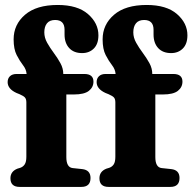

<svg xmlns="http://www.w3.org/2000/svg" viewBox="-20 -734 756 754"><path d="M240.5 -117Q240.5 -77 265 -74L302.5 -70Q335.5 -66.5 335.5 -35Q335.5 0 299.5 0H57Q21 0 21 -34Q21 -60.5 48 -71.5L59.5 -75Q71 -79 77.2 -88.8Q83.5 -98.5 83.5 -118.5V-332Q83.5 -344.5 78.2 -350.8Q73 -357 57 -364L44.5 -369Q10 -385 10 -411.5Q10 -426 19.2 -434.8Q28.5 -443.5 45.5 -443.5H84.5Q83 -462 70.2 -478.2Q57.5 -494.5 45.5 -517.8Q33.5 -541 33.5 -579.5Q33.5 -637.5 78.2 -676Q123 -714.5 206.5 -714.5Q284.5 -714.5 325.5 -678.8Q366.5 -643 366.5 -595.5Q366.5 -561.5 348.5 -543.5Q330.5 -525.5 302.5 -525.5Q270 -525.5 251.8 -545.2Q233.5 -565 233.5 -598.5V-617Q233.5 -655.5 196.5 -655.5Q175 -655.5 164.5 -642.5Q154 -629.5 154 -607Q154 -586 165.2 -566Q176.5 -546 191.2 -526.2Q206 -506.5 217.2 -486Q228.5 -465.5 228.5 -443.5H311Q347 -443.5 347 -413.5Q347 -391.5 329 -377.2Q311 -363 270 -363H240.5ZM590 -117Q590 -77 614.5 -74L652 -70Q685 -66.5 685 -35Q685 0 649 0H406.5Q370.5 0 370.5 -34Q370.5 -60.5 397.5 -71.5L409 -75Q420.5 -79 426.8 -88.8Q433 -98.5 433 -118.5V-332Q433 -344.5 427.8 -350.8Q422.5 -357 406.5 -364L394 -369Q359.5 -385 359.5 -411.5Q359.5 -426 368.8 -434.8Q378 -443.5 395 -443.5H434Q432.5 -462 419.8 -478.2Q407 -494.5 395 -517.8Q383 -541 383 -579.5Q383 -637.5 427.8 -676Q472.5 -714.5 556 -714.5Q634 -714.5 675 -678.8Q716 -643 716 -595.5Q716 -561.5 698 -543.5Q680 -525.5 652 -525.5Q619.5 -525.5 601.2 -545.2Q583 -565 583 -598.5V-617Q583 -655.5 546 -655.5Q524.5 -655.5 514 -642.5Q503.5 -629.5 503.5 -607Q503.5 -586 514.8 -566Q526 -546 540.8 -526.2Q555.5 -506.5 566.8 -486Q578 -465.5 578 -443.5H660.5Q696.5 -443.5 696.5 -413.5Q696.5 -391.5 678.5 -377.2Q660.5 -363 619.5 -363H590Z"/></svg>

Font: Fraunces 144pt SuperSoft
Style: Bold
Weight: 700
Version: Version 1.000;[b76b70a41]